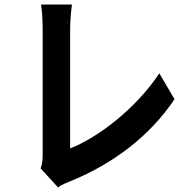

<svg xmlns="http://www.w3.org/2000/svg" viewBox="-20 -782 840 846"><path d="M289 17C478 -60 639 -181 749 -345L682 -459C579 -303 410 -175 289 -128V-647C289 -686 292 -723 297 -762H161C166 -733 168 -685 168 -647V-101C168 -80 167 -63 159 -40L236 44C255 29 278 22 289 17Z"/></svg>

Font: Glow Sans TC Compressed
Style: Bold
Weight: 700
Width: 2
Designer: Ryoko NISHIZUKA (kana, bopomofo & ideographs); Paul D. Hunt (Latin, Greek & Cyrillic); Sandoll Communications, Soo-young
Version: Version 0.93